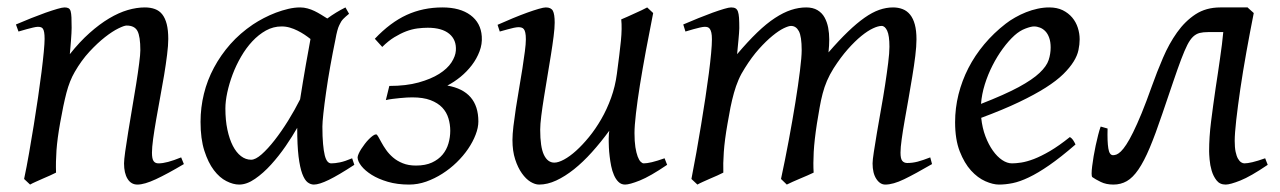

<svg xmlns="http://www.w3.org/2000/svg" viewBox="-20 -477 3448 517"><path d="M475.1 -35.2Q430.7 -8.8 399.7 5.6Q368.7 20 350.1 20Q333 20 323.5 4.6Q314 -10.7 314 -37.1Q314 -45.9 317.1 -68.6Q320.3 -91.3 325.2 -121.6Q330.1 -151.9 335.9 -186Q341.8 -220.2 346.7 -251Q351.6 -281.7 354.7 -306.2Q357.9 -330.6 357.9 -341.8Q357.9 -378.9 350.1 -393.6Q342.3 -408.2 320.8 -408.2Q314.5 -408.2 298.6 -400.4Q282.7 -392.6 262.7 -377Q242.7 -361.3 220.9 -337.9Q199.2 -314.5 181.2 -283.2Q167.5 -259.8 158.9 -227.1Q150.4 -194.3 142.1 -147Q134.3 -103.5 132.1 -72.3Q129.9 -41 130.9 -12.2Q124.5 -8.8 115 -4.6Q105.5 -0.5 95.5 3.9Q85.4 8.3 76.2 12.5Q66.9 16.6 61 20L44.9 4.9Q51.8 -27.3 58.3 -64.9Q64.9 -102.5 71 -140.4Q77.1 -178.2 82.5 -215.1Q87.9 -252 91.8 -283Q95.7 -314 97.9 -337.4Q100.1 -360.8 100.1 -372.1Q100.1 -383.3 98.9 -389.9Q97.7 -396.5 95.5 -399.7Q93.3 -402.8 89.8 -403.8Q86.4 -404.8 82 -404.8Q77.6 -404.8 69.1 -402.8Q60.5 -400.9 51.8 -398.4Q41.5 -395.5 29.8 -392.1L22.9 -411.1Q43.5 -419.9 64.2 -428.2Q85 -436.5 103 -442.9Q121.1 -449.2 134.5 -453.1Q147.9 -457 153.8 -457Q160.6 -457 164.6 -454.8Q168.5 -452.6 170.2 -446.8Q171.9 -440.9 172.4 -430.2Q172.9 -419.4 172.9 -401.9Q172.9 -396.5 172.4 -387.2Q171.9 -377.9 171.1 -367.4Q170.4 -356.9 169.4 -346.9Q168.5 -336.9 168 -331.1Q194.3 -364.3 221.2 -388.2Q248 -412.1 273.9 -427.5Q299.8 -442.9 324 -450Q348.1 -457 370.1 -457Q385.3 -457 397.2 -452.6Q409.2 -448.2 417 -438.2Q424.8 -428.2 429 -411.9Q433.1 -395.5 433.1 -372.1Q433.1 -355 429.9 -329.6Q426.8 -304.2 421.9 -274.7Q417 -245.1 411.1 -213.9Q405.3 -182.6 400.4 -154.3Q395.5 -126 392.3 -102.8Q389.2 -79.6 389.2 -65.9Q389.2 -49.3 393.6 -43.2Q397.9 -37.1 406.7 -37.1Q418 -37.1 432.6 -41Q447.3 -44.9 467.8 -53.2Z M895 -411.1 894 -410.2Q890.6 -403.3 888.2 -394Q885.7 -384.8 883.3 -371.1Q876 -335.9 869.4 -299.1Q862.8 -262.2 858.2 -229.5Q853.5 -196.8 850.8 -171.9Q848.1 -147 848.1 -136.2Q848.1 -108.4 849.9 -89.4Q851.6 -70.3 854.5 -58.8Q857.4 -47.4 861.8 -42.2Q866.2 -37.1 872.1 -37.1Q881.8 -37.1 895.3 -39.8Q908.7 -42.5 928.2 -50.8L934.1 -33.2Q891.6 -5.4 865.5 7.3Q839.4 20 825.2 20Q816.4 20 808.3 13.9Q800.3 7.8 793.9 -9Q787.6 -25.9 783.9 -55.7Q780.3 -85.4 780.3 -132.8Q767.6 -110.4 749.3 -83.7Q731 -57.1 710 -33.9Q689 -10.7 666.7 4.6Q644.5 20 624 20Q607.9 20 589.6 10.7Q571.3 1.5 555.9 -18.8Q540.5 -39.1 530.3 -71Q520 -103 520 -148.9Q520 -187.5 529.1 -224.4Q538.1 -261.2 556.2 -294.9Q574.2 -328.6 600.3 -358.2Q626.5 -387.7 661.1 -411.1Q674.3 -419.9 690.2 -428.2Q706.1 -436.5 722.9 -442.9Q739.7 -449.2 756.3 -453.1Q772.9 -457 788.1 -457Q798.3 -457 808.1 -454.3Q817.9 -451.7 826.9 -447.3Q835.9 -442.9 844.7 -437.5Q853.5 -432.1 861.3 -427.2Q872.6 -435.5 885 -443.1Q897.5 -450.7 910.2 -457L919.9 -439.9Q910.2 -432.1 904.3 -426Q898.4 -419.9 894.5 -411.1ZM788.1 -209.5Q791.5 -231.9 795.7 -256.6Q799.8 -281.2 803.7 -303.5Q807.6 -325.7 811 -343.8Q814.5 -361.8 815.9 -371.1V-372.1Q808.6 -377.9 799.8 -383.8Q791 -389.6 781.2 -394.5Q771.5 -399.4 760.7 -402.6Q750 -405.8 738.3 -405.8Q715.8 -405.8 696 -394.8Q676.3 -383.8 659.4 -365.7Q642.6 -347.7 629.2 -324.5Q615.7 -301.3 606.4 -276.6Q597.2 -252 592 -228Q586.9 -204.1 586.9 -185.1Q586.9 -153.3 592.3 -127.9Q597.7 -102.5 606.9 -84.5Q616.2 -66.4 628.9 -56.6Q641.6 -46.9 656.2 -46.9Q668 -46.9 684.6 -61.5Q701.2 -76.2 719.5 -99.6Q737.8 -123 755.9 -152.1Q773.9 -181.2 788.1 -209.5Z M1268.1 -149.9Q1268.1 -133.3 1260.7 -114.3Q1253.4 -95.2 1240.5 -76.2Q1227.5 -57.1 1209.7 -39.8Q1191.9 -22.5 1171.1 -9.3Q1150.4 3.9 1127.7 12Q1105 20 1081.5 20Q1049.8 20 1024.2 12.5Q998.5 4.9 980.7 -6.3Q962.9 -17.6 953.1 -30Q943.4 -42.5 942.9 -52.7Q942.9 -56.6 945.6 -62.7Q948.2 -68.8 952.6 -75.7Q957 -82.5 962.4 -89.6Q967.8 -96.7 973.4 -102.3Q979 -107.9 984.1 -111.6Q989.3 -115.2 992.7 -115.2Q995.1 -115.2 998.5 -109.1Q1002 -103 1007.1 -93.5Q1012.2 -84 1019.8 -73.2Q1027.3 -62.5 1038.3 -53Q1049.3 -43.5 1064.5 -37.4Q1079.6 -31.2 1100.1 -31.2Q1125.5 -31.2 1143.1 -39.3Q1160.6 -47.4 1171.6 -60.5Q1182.6 -73.7 1187.5 -90.6Q1192.4 -107.4 1192.4 -125Q1192.4 -142.1 1187.5 -158.4Q1182.6 -174.8 1170.9 -187.3Q1159.2 -199.7 1139.4 -207.3Q1119.6 -214.8 1090.3 -214.8Q1084.5 -214.8 1075.7 -214.4Q1066.9 -213.9 1056.9 -212.9Q1046.9 -211.9 1037.1 -210.7Q1027.3 -209.5 1019 -207.5L1028.3 -245.6Q1073.7 -245.6 1107.2 -254.9Q1140.6 -264.2 1162.6 -278.1Q1184.6 -292 1195.6 -308.8Q1206.5 -325.7 1207.5 -340.8Q1209.5 -369.6 1189.7 -386Q1169.9 -402.3 1131.8 -402.3Q1118.7 -402.3 1103.8 -400.4Q1088.9 -398.4 1073.5 -392.6Q1058.1 -386.7 1041.7 -376.7Q1025.4 -366.7 1009.3 -350.6L989.3 -372.6Q1030.8 -416.5 1075 -436.8Q1119.1 -457 1171.4 -457Q1218.8 -457 1246.8 -436.3Q1274.9 -415.5 1277.3 -378.9Q1278.8 -358.4 1271.2 -338.6Q1263.7 -318.8 1250.5 -301.5Q1237.3 -284.2 1220 -270Q1202.6 -255.9 1184.6 -246.6Q1268.1 -231.9 1268.1 -149.9Z M1619.1 -94.7V-105Q1619.1 -108.4 1619.4 -110.8Q1619.6 -113.3 1619.6 -116.2L1620.6 -125Q1597.7 -93.8 1573.7 -67.1Q1549.8 -40.5 1525.6 -21.2Q1501.5 -2 1477.8 9Q1454.1 20 1431.6 20Q1420.9 20 1408.4 12.5Q1396 4.9 1385.3 -10.3Q1374.5 -25.4 1367.2 -47.9Q1359.9 -70.3 1359.9 -100.1Q1359.9 -114.7 1362.5 -137.2Q1365.2 -159.7 1369.1 -185.5Q1373 -211.4 1377.9 -239.3Q1382.8 -267.1 1386.7 -292.5Q1390.6 -317.9 1393.3 -338.4Q1396 -358.9 1396 -371.1Q1396 -382.3 1394.5 -388.9Q1393.1 -395.5 1390.4 -398.7Q1387.7 -401.9 1384 -402.8Q1380.4 -403.8 1376 -403.8Q1371.6 -403.8 1363.3 -402.1Q1355 -400.4 1346.7 -397.9Q1336.9 -395.5 1325.7 -392.1L1319.8 -410.2Q1340.3 -419.4 1361.1 -428Q1381.8 -436.5 1399.4 -442.9Q1417 -449.2 1430.4 -453.1Q1443.8 -457 1449.7 -457Q1463.9 -457 1468.8 -447.8Q1473.6 -438.5 1473.6 -416Q1473.6 -401.9 1470.7 -378.9Q1467.8 -356 1463.4 -328.6Q1459 -301.3 1454.1 -272Q1449.2 -242.7 1444.8 -215.3Q1440.4 -188 1437.5 -165Q1434.6 -142.1 1434.6 -127.9Q1434.6 -81.1 1444.6 -60.1Q1454.6 -39.1 1472.7 -39.1Q1483.4 -39.1 1498.8 -47.4Q1514.2 -55.7 1531.2 -71Q1548.3 -86.4 1565.9 -107.9Q1583.5 -129.4 1598.9 -156Q1614.3 -182.6 1625.5 -213.6Q1636.7 -244.6 1641.1 -278.3Q1648.4 -332.5 1651.9 -366.9Q1655.3 -401.4 1652.8 -424.8Q1660.2 -427.7 1669.7 -432.1Q1679.2 -436.5 1689 -440.9Q1698.7 -445.3 1707.8 -449.5Q1716.8 -453.6 1722.7 -457L1738.8 -441.9Q1728.5 -390.1 1719.2 -340.3Q1710 -290.5 1703.1 -247.8Q1696.3 -205.1 1692.4 -171.4Q1688.5 -137.7 1688.5 -118.7Q1688.5 -96.2 1690.9 -80.8Q1693.4 -65.4 1697 -55.7Q1700.7 -45.9 1705.1 -41.5Q1709.5 -37.1 1713.4 -37.1Q1721.7 -37.1 1735.4 -40.3Q1749 -43.5 1769.5 -50.8L1776.4 -33.2Q1730.5 -2 1702.9 9Q1675.3 20 1663.1 20Q1652.8 20 1645.5 12.9Q1638.2 5.9 1633.3 -5.4Q1628.4 -16.6 1625.7 -30Q1623 -43.5 1621.6 -56.2Q1620.1 -68.8 1619.6 -79.3Q1619.1 -89.8 1619.1 -94.7Z M2489.7 -35.2Q2444.3 -8.8 2414.6 5.6Q2384.8 20 2363.8 20Q2349.6 20 2339.6 4.6Q2329.6 -10.7 2329.6 -37.1Q2329.6 -45.9 2333 -67.9Q2336.4 -89.8 2341.3 -119.4Q2346.2 -148.9 2352.3 -182.6Q2358.4 -216.3 2363.3 -248.3Q2368.2 -280.3 2371.6 -307.6Q2375 -335 2375 -351.1Q2375 -381.3 2368.9 -394.3Q2362.8 -407.2 2354 -407.2Q2344.7 -407.2 2330.6 -400.6Q2316.4 -394 2299.3 -380.1Q2282.2 -366.2 2262.9 -344.5Q2243.7 -322.8 2224.6 -293Q2213.9 -275.9 2206.8 -259.3Q2199.7 -242.7 2195.1 -224.9Q2190.4 -207 2187 -187.3Q2183.6 -167.5 2179.7 -144Q2172.9 -99.6 2171.1 -67.9Q2169.4 -36.1 2170.9 -12.2Q2164.1 -8.8 2154.3 -4.6Q2144.5 -0.5 2134.3 3.9Q2124 8.3 2114.5 12.5Q2105 16.6 2098.6 20L2083 4.9Q2093.8 -44.9 2103.8 -98.6Q2113.8 -152.3 2121.6 -200.4Q2129.4 -248.5 2134 -286.1Q2138.7 -323.7 2138.7 -341.8Q2138.7 -378.9 2131.1 -393.1Q2123.5 -407.2 2109.9 -407.2Q2103.5 -407.2 2090.3 -400.9Q2077.1 -394.5 2060.1 -380.6Q2043 -366.7 2023.7 -345.2Q2004.4 -323.7 1985.8 -293.9Q1975.6 -278.3 1968.5 -261.7Q1961.4 -245.1 1956.3 -226.8Q1951.2 -208.5 1947 -188Q1942.9 -167.5 1939 -144Q1931.2 -99.6 1929 -67.6Q1926.8 -35.6 1927.7 -12.2Q1921.4 -8.8 1911.9 -4.6Q1902.3 -0.5 1892.3 3.9Q1882.3 8.3 1873 12.5Q1863.8 16.6 1857.9 20L1841.8 4.9Q1848.6 -29.3 1855.2 -66.7Q1861.8 -104 1867.9 -141.1Q1874 -178.2 1879.4 -213.6Q1884.8 -249 1888.7 -279.3Q1892.6 -309.6 1894.8 -333.3Q1897 -356.9 1897 -371.1Q1897 -382.3 1895.5 -388.9Q1894 -395.5 1891.4 -399.2Q1888.7 -402.8 1885.3 -403.8Q1881.8 -404.8 1877.9 -404.8Q1873 -404.8 1864.5 -402.8Q1856 -400.9 1847.2 -398.4Q1836.9 -395.5 1825.7 -392.1L1819.8 -411.1Q1840.3 -419.9 1860.8 -428.2Q1881.3 -436.5 1898.9 -442.9Q1916.5 -449.2 1929.7 -453.1Q1942.9 -457 1948.7 -457Q1956.1 -457 1960.4 -454.6Q1964.8 -452.1 1967 -446Q1969.2 -439.9 1970 -429Q1970.7 -418 1970.7 -400.9Q1970.7 -395.5 1970 -387.5Q1969.2 -379.4 1968.5 -369.9Q1967.8 -360.4 1966.6 -350.1Q1965.3 -339.8 1964.8 -331.1Q1993.7 -365.2 2018.8 -389.4Q2043.9 -413.6 2066.7 -428.5Q2089.4 -443.4 2110.1 -450.2Q2130.9 -457 2150.9 -457Q2168.9 -457 2181.2 -449.7Q2193.4 -442.4 2200.2 -430.2Q2207 -418 2210 -402.6Q2212.9 -387.2 2212.9 -371.1Q2212.9 -361.8 2212.4 -354.2Q2211.9 -346.7 2210.9 -335.9Q2239.3 -368.7 2263.2 -391.6Q2287.1 -414.6 2307.9 -429.2Q2328.6 -443.8 2347.4 -450.4Q2366.2 -457 2384.8 -457Q2398.9 -457 2410.6 -452.4Q2422.4 -447.8 2430.7 -437.5Q2439 -427.2 2443.4 -410.9Q2447.8 -394.5 2447.8 -371.1Q2447.8 -352.5 2444.6 -326.4Q2441.4 -300.3 2436.5 -271Q2431.6 -241.7 2426.3 -210.9Q2420.9 -180.2 2416 -152.6Q2411.1 -125 2408 -102.3Q2404.8 -79.6 2404.8 -65.9Q2404.8 -49.3 2409.7 -43.7Q2414.6 -38.1 2422.9 -38.1Q2437 -38.1 2450.9 -41.7Q2464.8 -45.4 2484.9 -53.2Z M2711.9 -381.8Q2695.8 -367.2 2680.4 -346.2Q2665 -325.2 2652.6 -300.8Q2640.1 -276.4 2631.8 -249.8Q2623.5 -223.1 2621.6 -197.3Q2685.5 -222.2 2722.9 -242.4Q2760.3 -262.7 2779.3 -280.8Q2798.3 -298.8 2803.7 -315.4Q2809.1 -332 2809.1 -349.1Q2809.1 -364.3 2805.2 -375.2Q2801.3 -386.2 2794.9 -392.8Q2788.6 -399.4 2780.5 -402.6Q2772.5 -405.8 2764.2 -405.8Q2756.3 -405.8 2741.2 -400.1Q2726.1 -394.5 2711.9 -381.8ZM2887.2 -371.1Q2887.2 -357.4 2884 -342.3Q2880.9 -327.1 2870.8 -311Q2860.8 -294.9 2843 -277.3Q2825.2 -259.8 2795.7 -241Q2766.1 -222.2 2723.6 -201.9Q2681.2 -181.6 2622.1 -159.7Q2625 -132.3 2633.5 -109.9Q2642.1 -87.4 2653.6 -71.3Q2665 -55.2 2678.5 -46.1Q2691.9 -37.1 2705.1 -37.1Q2715.3 -37.1 2730 -39.3Q2744.6 -41.5 2763.9 -48.8Q2783.2 -56.2 2807.4 -70.3Q2831.5 -84.5 2860.8 -107.9Q2866.2 -105 2870.4 -98.4Q2874.5 -91.8 2876 -87.9Q2835.9 -53.2 2805.2 -32Q2774.4 -10.7 2750.2 0.7Q2726.1 12.2 2706.8 16.1Q2687.5 20 2669.9 20Q2653.8 20 2633.3 11Q2612.8 2 2594.7 -17.8Q2576.7 -37.6 2564.2 -69.6Q2551.8 -101.6 2551.8 -147.9Q2551.8 -186 2561 -222.9Q2570.3 -259.8 2587.6 -293.7Q2605 -327.6 2630.4 -357.9Q2655.8 -388.2 2688 -413.1Q2699.2 -421.9 2713.4 -429.9Q2727.5 -438 2742.9 -444.1Q2758.3 -450.2 2774.2 -453.6Q2790 -457 2805.2 -457Q2826.2 -457 2841.6 -449.5Q2856.9 -441.9 2867.2 -429.7Q2877.4 -417.5 2882.3 -402.1Q2887.2 -386.7 2887.2 -371.1Z M3235.8 -69.8Q3235.8 -107.9 3241 -149.2Q3246.1 -190.4 3253.4 -240.2Q3256.3 -258.8 3259.3 -279.1Q3262.2 -299.3 3265.1 -319.1Q3268.1 -338.9 3270.3 -357.2Q3272.5 -375.5 3273.9 -390.6H3233.4Q3219.7 -390.6 3210.2 -388.2Q3200.7 -385.7 3192.6 -378.2Q3184.6 -370.6 3177.2 -356.2Q3169.9 -341.8 3160.6 -317.4Q3151.4 -293 3139.2 -257.1Q3127 -221.2 3109.9 -170.9Q3091.3 -115.7 3075.9 -79.1Q3060.5 -42.5 3045.4 -20.5Q3030.3 1.5 3014.2 10.7Q2998 20 2978 20Q2958.5 20 2944.1 12.9Q2929.7 5.9 2921.4 0Q2919.4 -1.5 2919.4 -9.5Q2919.4 -17.6 2920.9 -29.5Q2922.4 -41.5 2924.8 -56.2Q2927.2 -70.8 2930.4 -85.4Q2933.6 -100.1 2937 -113.5Q2940.4 -127 2943.8 -136.2L2962.4 -130.9Q2961.4 -95.7 2964.4 -77.4Q2967.3 -59.1 2977.1 -59.1Q2981.4 -59.1 2986.6 -61Q2991.7 -63 2998.3 -69.3Q3004.9 -75.7 3012.9 -87.9Q3021 -100.1 3031.2 -120.8Q3041.5 -141.6 3054 -171.9Q3066.4 -202.1 3081.5 -244.6Q3095.2 -283.2 3111.6 -321.3Q3127.9 -359.4 3149.4 -389.6Q3170.9 -419.9 3199.2 -438.5Q3227.5 -457 3266.1 -457H3339.8V-456.5L3356 -441.9Q3345.7 -390.1 3336.2 -337.2Q3326.7 -284.2 3319.8 -237.3Q3313 -190.4 3308.8 -153.6Q3304.7 -116.7 3304.7 -97.7Q3304.7 -80.1 3307.1 -68.4Q3309.6 -56.6 3313.5 -49.8Q3317.4 -43 3322 -40Q3326.7 -37.1 3330.6 -37.1Q3338.9 -37.1 3352.5 -40.3Q3366.2 -43.5 3386.7 -50.8L3393.6 -33.2Q3347.7 -2 3320.1 9Q3292.5 20 3280.3 20Q3264.6 20 3255.9 8.8Q3247.1 -2.4 3242.7 -17.3Q3238.3 -32.2 3237.1 -47.4Q3235.8 -62.5 3235.8 -69.8Z"/></svg>

Font: Gentium Plus CyrE
Style: Italic
Weight: 400
Italic angle: -8°
Designer: J. Victor Gaultney, Annie Olsen, Iska Routamaa, Becca Hirsbrunner
Foundry: SIL International
Version: Version 5.000